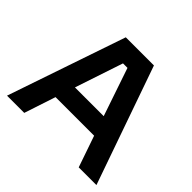

<svg xmlns="http://www.w3.org/2000/svg" viewBox="-173 -925 1119 1119"><g transform="rotate(45 386.5 -365.0)"><path d="M18 0 267 -730H499L755 0H609L542 -194H224L160 0ZM501 -314 400 -611H363L264 -314Z"/></g></svg>

Font: Cazoo Sans SemiBold
Style: Regular
Weight: 600
Designer: Jonathan Barnbrook, Julián Moncada
Foundry: Barnbrook Fonts
Version: Version 2.000;Glyphs 3.2.3 (3260)